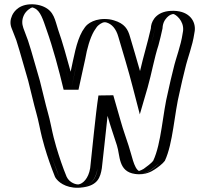

<svg xmlns="http://www.w3.org/2000/svg" viewBox="-20 -780 968 905"><path d="M58 -710C48 -689 47 -667 55 -646C62 -627 69 -609 77 -587L92 -539C106 -491 119 -446 133 -397C145 -352 159 -288 171 -246C181 -212 190 -162 198 -130L210 -86C225 -35 242 10 260 56C274 88 316 110 362 103C410 96 432 61 440 14C449 -65 465 -238 479 -329C490 -289 503 -247 514 -207C526 -163 538 -133 551 -92C567 -44 571 34 625 41C647 44 672 33 686 24C701 14 727 -5 736 -18C777 -103 781 -242 807 -345C815 -381 823 -418 832 -452C845 -509 866 -559 876 -622L878 -634C884 -682 849 -723 807 -729C759 -735 718 -700 712 -658L711 -647C706 -624 698 -589 692 -569C672 -508 660 -437 641 -370C621 -449 592 -543 573 -608C562 -648 542 -674 502 -686C459 -698 419 -681 401 -655L389 -637C369 -602 356 -552 347 -504C339 -466 323 -397 315 -358C292 -454 265 -554 234 -643C219 -688 209 -733 168 -752C118 -775 74 -745 58 -710ZM71 -704C84 -733 120 -757 162 -738C195 -723 204 -686 220 -638C251 -550 276 -451 300 -355L316 -287L330 -355C338 -394 354 -462 362 -501C370 -548 384 -598 402 -629L413 -647C426 -667 462 -683 498 -672C533 -662 549 -641 559 -604C578 -538 606 -445 626 -366L640 -313L655 -366C674 -434 686 -504 706 -564C713 -586 721 -621 726 -645L727 -656C732 -690 765 -719 805 -714C839 -709 867 -675 863 -636L861 -624C852 -563 830 -514 817 -456C808 -422 800 -385 792 -349C766 -244 760 -106 723 -26C715 -15 692 2 678 11C666 19 644 28 628 26C588 21 583 -42 565 -97C552 -138 539 -168 528 -211C517 -251 504 -293 493 -333L474 -399L464 -331C450 -240 434 -66 425 12C417 56 400 83 360 89C320 95 285 74 274 50C255 3 239 -40 224 -90L212 -134C204 -164 195 -215 185 -250C173 -291 159 -355 147 -401C133 -450 120 -495 106 -543L91 -592C83 -614 76 -632 69 -651C62 -669 63 -686 71 -704ZM71 -704C63 -686 62 -669 69 -651C76 -632 83 -614 91 -592L106 -543C120 -495 133 -450 147 -401C159 -355 173 -291 185 -250C195 -215 204 -164 212 -134L224 -90C239 -40 255 3 274 50C285 74 320 95 360 89C400 83 417 56 425 12C434 -66 450 -240 464 -331L474 -399L493 -333C504 -293 517 -251 528 -211C539 -168 552 -138 565 -97C583 -42 588 21 628 26C644 28 666 19 678 11C692 2 715 -15 723 -26C760 -106 766 -244 792 -349C800 -385 808 -422 817 -456C830 -514 852 -563 861 -624L863 -636C867 -675 839 -709 805 -714C765 -719 732 -690 727 -656L726 -645C721 -621 713 -586 706 -564C686 -504 674 -434 655 -366L640 -313L626 -366C606 -445 578 -538 559 -604C549 -641 533 -662 498 -672C462 -683 426 -667 413 -647L402 -629C384 -598 370 -548 362 -501C354 -462 338 -394 330 -355L316 -287L300 -355C276 -451 251 -550 220 -638C204 -686 195 -723 162 -738C120 -757 84 -733 71 -704ZM58 -710C74 -745 118 -775 168 -752C209 -733 219 -688 234 -643C265 -553 292 -455 315 -358C323 -397 338 -464 347 -504C356 -552 370 -603 389 -637L401 -655C419 -681 459 -698 502 -686C542 -674 562 -648 573 -608C592 -543 621 -449 641 -370C660 -437 672 -508 692 -569C698 -590 705 -621 711 -647L712 -658C719 -700 759 -735 807 -729C850 -723 883 -681 878 -634L876 -622C866 -559 845 -509 832 -452C823 -418 815 -381 807 -345C781 -242 776 -103 736 -18C725 -3 703 14 687 24C673 33 648 44 626 41C571 33 567 -44 551 -92C538 -133 526 -163 514 -207C503 -247 490 -289 479 -329C465 -238 449 -64 440 14C434 61 409 96 363 103C316 110 274 87 260 56C241 9 225 -35 210 -86L198 -130C190 -162 181 -212 171 -246C159 -288 145 -352 133 -397C119 -446 106 -491 92 -539L77 -587C69 -609 62 -627 55 -646C47 -667 48 -689 58 -710ZM92 -707C102 -730 126 -744 132 -745C133 -745 137 -744 143 -741C170 -729 183 -688 199 -641C230 -554 257 -453 280 -357H350C358 -396 374 -465 382 -503C390 -550 404 -600 423 -633L435 -651C439 -657 446 -663 452 -667C468 -677 474 -676 482 -674C506 -667 527 -646 538 -606C557 -541 586 -447 606 -368L639 -241L676 -368C695 -435 707 -506 727 -567C733 -588 741 -623 746 -646L747 -657C749 -669 753 -680 760 -689C778 -714 797 -714 797 -714C807 -713 848 -683 843 -635L841 -623C832 -561 810 -511 797 -454C788 -420 780 -383 772 -347C746 -244 741 -104 702 -22C695 -12 670 7 657 16C651 20 641 24 635 26C611 13 601 -50 586 -94C573 -135 561 -166 549 -209C538 -249 525 -291 514 -331L444 -330C430 -239 414 -65 405 13C397 62 370 86 351 89C341 91 308 83 294 53C275 7 260 -38 245 -88L233 -132C225 -163 216 -214 206 -248C194 -290 180 -353 168 -399C154 -448 141 -493 127 -541L112 -589C104 -611 97 -629 90 -648C83 -668 83 -687 92 -707ZM37 -707C28 -687 27 -668 34 -649C41 -630 49 -612 57 -590L72 -541C86 -493 99 -448 113 -399C125 -353 139 -290 151 -248C161 -214 170 -163 178 -132L190 -88C205 -37 220 5 239 53C241 58 244 61 247 65C263 85 305 113 372 103C441 93 453 56 460 13C467 -43 477 -146 487 -234C501 -183 516 -143 531 -95C547 -47 536 29 617 40C665 47 696 27 707 20C723 10 747 -8 757 -22C796 -105 801 -243 827 -347C835 -383 843 -420 852 -454C865 -511 887 -561 896 -623L898 -635C903 -679 874 -727 800 -729C722 -731 697 -687 692 -657L691 -646C675 -575 656 -515 640 -445C624 -503 606 -561 593 -606C583 -643 567 -669 517 -684C510 -686 503 -688 495 -689C430 -697 392 -669 380 -651L368 -633C339 -582 328 -509 313 -442C295 -507 275 -581 254 -640C239 -686 235 -726 187 -748C176 -753 163 -757 146 -759C74 -766 46 -727 37 -707Z"/></svg>

Font: Blanket
Style: Black
Weight: 900
Foundry: Cannot Into Space Fonts
Version: Version 0.9